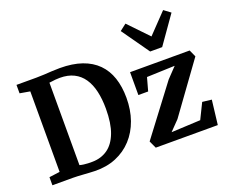

<svg xmlns="http://www.w3.org/2000/svg" viewBox="-139 -1107 1588 1338"><g transform="rotate(-20 655.0 -437.5)"><path d="M352 8Q332.5 7.5 311.5 6.2Q290.5 5 269.2 3.5Q248 2 228 1Q208 0 191.5 0H39.5V-60L118.5 -70.5V-667.5L43.5 -680.5V-743H190.5Q222.5 -743 250.8 -744.8Q279 -746.5 307 -748.2Q335 -750 366.5 -750Q460.5 -750 529.5 -726Q598.5 -702 643.8 -656.2Q689 -610.5 711 -545Q733 -479.5 733 -396.5Q733 -307 706.5 -232.2Q680 -157.5 630 -103Q580 -48.5 509.8 -19.2Q439.5 10 352 8ZM359.5 -58.5Q423 -59.5 471 -93Q519 -126.5 545.8 -196.2Q572.5 -266 572.5 -374Q572.5 -446 559.2 -503.5Q546 -561 518.2 -601.8Q490.5 -642.5 447.2 -664.2Q404 -686 343.5 -686Q325 -686 310.2 -684.5Q295.5 -683 284 -681.2Q272.5 -679.5 264.5 -679V-67.5Q279 -63.5 294.5 -61.5Q310 -59.5 326.2 -58.8Q342.5 -58 359.5 -58.5ZM1125 -491 917 -483.5 890 -386H817.5V-555.5H1259.5L1283 -503.5L1016 -135L946.5 -63.5L1162.5 -74L1219 -189L1287.5 -181L1266 0H806L780.5 -55L1053 -415.5ZM998.5 -643 854.5 -847 903 -884.5 1043 -738.5 1182 -883.5 1231 -847 1087.5 -643Z"/></g></svg>

Font: Merriweather Light 18pt
Style: Bold
Weight: 700
Version: Version 2.100